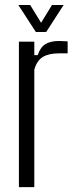

<svg xmlns="http://www.w3.org/2000/svg" viewBox="-20 -772 302 792"><path d="M58 0V-600H121.5V-544.5H135.5Q146 -576.5 167 -589.8Q188 -603 224.5 -603Q232.5 -603 241.5 -602.2Q250.5 -601.5 259 -601.5V-552H225Q181 -552 156.5 -537Q132 -522 121.5 -484.5V0ZM128 -640 55.5 -751.5H104.5L149.5 -678L194.5 -751.5H242.5L170.5 -640Z"/></svg>

Font: Big Shoulders Text Thin Light
Style: Regular
Weight: 300
Version: Version 2.002